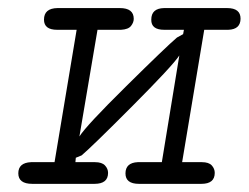

<svg xmlns="http://www.w3.org/2000/svg" viewBox="-20 -451 610 471"><path d="M56.2 -53.2H113.8L168 -377.9Q168 -377.9 120.1 -377.9Q87.9 -377.9 87.9 -402.8Q87.9 -430.7 121.1 -431.2H273.9Q308.1 -431.2 308.1 -404.8Q308.1 -396 301.5 -387.5Q294.9 -378.9 276.9 -377.9H219.2L174.8 -116.2Q190.9 -142.1 289.6 -239.5Q388.2 -336.9 414.1 -358.9L429.2 -367.2L431.2 -377.9H382.8Q350.6 -377.9 351.1 -402.8Q351.1 -430.7 382.8 -431.2H537.1Q570.3 -431.2 570.1 -405Q569.8 -378.9 540 -377.9H481L426.8 -53.2H475.1Q492.2 -53.2 499.5 -45.2Q506.8 -37.1 506.8 -26.9Q506.8 0 474.1 0H320.8Q287.6 0 287.8 -25.9Q288.1 -51.8 317.9 -53.2H377L419.9 -314.9Q402.8 -289.1 303.5 -189.5Q204.1 -89.8 180.2 -69.8L166 -64L165 -53.2H212.9Q230 -53.2 237.5 -45.2Q245.1 -37.1 245.1 -26.9Q245.1 0 211.9 0H59.1Q24.9 0 24.9 -25.9Q24.9 -51.8 56.2 -53.2Z"/></svg>

Font: CMU Typewriter Text
Style: LightOblique
Weight: 200
Italic angle: -9.46001°
Version: Version 0.7.0